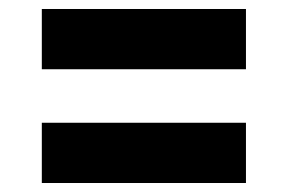

<svg xmlns="http://www.w3.org/2000/svg" viewBox="-20 -502 640 427"><path d="M73 -348V-482H527V-348ZM73 -95V-229H527V-95Z"/></svg>

Font: Geist Mono Black
Style: Regular
Weight: 900
Monospace: yes
Designer: Basement.studio, Andrés Briganti, Mateo Zaragoza
Foundry: Basement.studio, Vercel, Andrés Briganti, Guido Ferreyra, Mateo Zaragoza
Version: Version 1.500; ttfautohint (v1.8.4.7-5d5b)